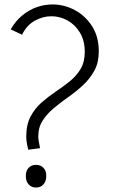

<svg xmlns="http://www.w3.org/2000/svg" viewBox="-20 -836 533 863"><path d="M107 -163Q102 -183 100 -197Q98 -211 98 -222Q98 -276 117.5 -312.5Q137 -349 166.5 -375Q196 -401 229.5 -423.5Q263 -446 293 -470Q323 -494 342 -525.5Q361 -557 361 -603Q361 -653 339.5 -689Q318 -725 283.5 -744Q249 -763 211 -763Q174 -763 137.5 -743.5Q101 -724 79 -680L28 -704Q50 -742 80.5 -767Q111 -792 145.5 -804Q180 -816 216 -816Q269 -816 316.5 -790.5Q364 -765 394 -718Q424 -671 424 -605Q424 -555 404.5 -519Q385 -483 354 -454Q323 -425 288 -400.5Q253 -376 222.5 -350.5Q192 -325 172 -294.5Q152 -264 152 -222Q152 -214 154 -201.5Q156 -189 160 -170ZM142 7Q121 7 108.5 -7.5Q96 -22 96 -45Q96 -68 108.5 -81.5Q121 -95 142 -95Q163 -95 175.5 -81.5Q188 -68 188 -45Q188 -22 175.5 -7.5Q163 7 142 7Z"/></svg>

Font: Yaldevi Light
Style: Regular
Weight: 300
Designer: Sol Matas, Rajitha Manaperi, Kosala Senevirathne
Foundry: Mooniak
Version: Version 1.100